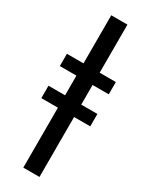

<svg xmlns="http://www.w3.org/2000/svg" viewBox="-269 -904 911 1165"><g transform="rotate(30 186.5 -321.5)"><path d="M15.6 -432.6V-518.6H131.8V-855.5H245.1V-518.6H358.4V-432.6H245.1V-294.9H358.4V-208H245.1V211.9H131.8V-208H15.6V-294.9H131.8V-432.6Z"/></g></svg>

Font: Gothic A1
Style: Bold
Weight: 700
Version: Version 2.50